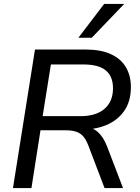

<svg xmlns="http://www.w3.org/2000/svg" viewBox="-20 -957 713 977"><path d="M46 0 158 -705H415Q492 -705 543 -682Q594 -659 620 -616Q646 -573 646 -514Q646 -441 612 -392.5Q578 -344 519.5 -320Q461 -296 387 -298V-311H405Q449 -311 477.5 -285.5Q506 -260 524 -214L606 0H512L429 -218Q418 -246 404 -262.5Q390 -279 368.5 -286.5Q347 -294 315 -294H186L140 0ZM197 -366H391Q468 -366 511.5 -403Q555 -440 555 -508Q555 -568 518.5 -598.5Q482 -629 404 -629H239ZM379 -765 510 -937H612L447 -765Z"/></svg>

Font: Nunito Sans 12pt ExtraLight 12pt Medium
Style: Italic
Weight: 500
Italic angle: -9°
Version: Version 3.101;gftools[0.9.27]